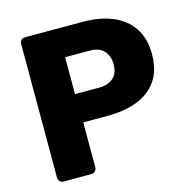

<svg xmlns="http://www.w3.org/2000/svg" viewBox="-104 -800 883 900"><g transform="rotate(-15 338.0 -350.0)"><path d="M95 0Q84 0 77 -7.5Q70 -15 70 -25V-675Q70 -686 77 -693Q84 -700 95 -700H375Q458 -700 519.5 -674.5Q581 -649 615.5 -598Q650 -547 650 -469Q650 -392 615.5 -342Q581 -292 519.5 -268Q458 -244 375 -244H256V-25Q256 -15 248.5 -7.5Q241 0 230 0ZM253 -382H370Q413 -382 438.5 -404Q464 -426 464 -471Q464 -509 442 -535Q420 -561 370 -561H253Z"/></g></svg>

Font: Rubik
Style: Bold
Weight: 700
Designer: Hubert and Fischer
Foundry: Hubert and Fischer
Version: Version 2.300;gftools[0.9.30]